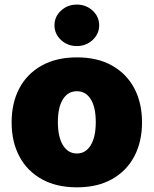

<svg xmlns="http://www.w3.org/2000/svg" viewBox="-20 -801 665 831"><path d="M313 9.8Q224.1 9.8 160.6 -25.6Q97.2 -61 63.7 -124.3Q30.3 -187.5 30.3 -271.5Q30.3 -355.5 63.7 -418.7Q97.2 -481.9 160.6 -517.3Q224.1 -552.7 313 -552.7Q401.9 -552.7 464.8 -517.3Q527.8 -481.9 561.3 -418.7Q594.7 -355.5 594.7 -271.5Q594.7 -187.5 561.3 -124.3Q527.8 -61 464.8 -25.6Q401.9 9.8 313 9.8ZM313 -136.7Q351.1 -136.7 372.8 -172.6Q394.5 -208.5 394.5 -272.5Q394.5 -336.9 372.8 -371.6Q351.1 -406.2 313 -406.2Q274.4 -406.2 252.4 -371.6Q230.5 -336.9 230.5 -272.5Q230.5 -208.5 252.4 -172.6Q274.4 -136.7 313 -136.7ZM312.5 -601.6Q272.5 -601.6 244.1 -627.9Q215.8 -654.3 215.8 -691.4Q215.8 -729 244.1 -755.1Q272.5 -781.2 312.5 -781.2Q352.5 -781.2 380.9 -755.1Q409.2 -729 409.2 -691.4Q409.2 -654.3 380.9 -627.9Q352.5 -601.6 312.5 -601.6Z"/></svg>

Font: Inter Black
Style: Regular
Weight: 900
Designer: Rasmus Andersson
Foundry: rsms
Version: Version 4.000;git-a52131595